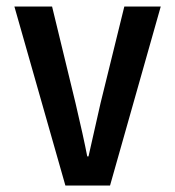

<svg xmlns="http://www.w3.org/2000/svg" viewBox="-20 -572 540 592"><path d="M181.6 0 24.4 -551.8H140.6L212.9 -253.9Q237.3 -150.4 249 -89.8H252.9Q273.4 -178.7 290 -253.9L363.3 -551.8H475.6L319.3 0Z"/></svg>

Font: Gen Shin Gothic Monospace Medium
Style: Regular
Weight: 500
Designer: [Source Han Sans]
Ryoko NISHIZUKA  (kana & ideographs); Paul D. Hunt (Latin, Greek & Cyrillic); Wenlong ZHANG  (bopomofo
Version: Version 1.002.20150607